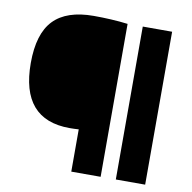

<svg xmlns="http://www.w3.org/2000/svg" viewBox="-83 -833 915 915"><g transform="rotate(10 375.0 -375.0)"><path d="M321 0V-204.5Q298 -203 277 -203Q41 -203 41 -476.5Q41 -618.5 104 -684Q167 -749.5 298 -749.5Q340 -749.5 381.8 -747.2Q423.5 -745 463 -740V0ZM536.5 0V-740H678.5V0Z"/></g></svg>

Font: Encode Sans Exp XBd
Style: Regular
Weight: 800
Width: 7
Designer: Multiple Designers
Foundry: Impallari Type
Version: Version 3.002; ttfautohint (v1.8.3) -l 8 -r 50 -G 200 -x 14 